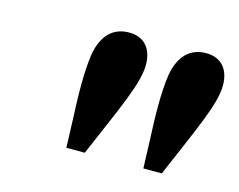

<svg xmlns="http://www.w3.org/2000/svg" viewBox="-60 -807 639 513"><g transform="rotate(15 259.5 -550.5)"><path d="M241 -721C199 -721 168 -696 158 -637C151 -588 152 -526 155 -464L158 -380H209C269 -521 306 -597 306 -649C306 -693 283 -721 241 -721ZM454 -721C412 -721 381 -696 371 -637C364 -588 365 -526 368 -464L371 -380H422C482 -521 519 -597 519 -649C519 -693 496 -721 454 -721Z"/></g></svg>

Font: Source Serif Pro Black
Style: Italic
Weight: 900
Italic angle: -12°
Designer: Frank Grießhammer
Foundry: Adobe Systems Incorporated
Version: Version 3.001;hotconv 1.0.111;makeotfexe 2.5.65597